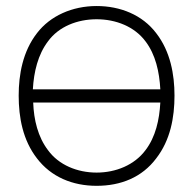

<svg xmlns="http://www.w3.org/2000/svg" viewBox="-20 -598 638 634"><path d="M495.8 -488.5C450 -549 377.1 -578.1 299 -578.1C218.8 -578.1 145.8 -545.8 102.1 -488.5C55.2 -428.1 41.7 -352.1 41.7 -282.3C41.7 -210.4 55.2 -135.4 102.1 -75C149 -13.5 219.8 15.6 299 15.6C379.2 15.6 449 -12.5 495.8 -75C542.7 -135.4 556.2 -210.4 556.2 -282.3C556.2 -352.1 542.7 -428.1 495.8 -488.5ZM138.5 -461.5C174 -510.4 235.4 -534.4 299 -534.4C362.5 -534.4 424 -510.4 460.4 -461.5C493.8 -417.7 506.3 -360.4 509.4 -303.1H88.5C91.7 -360.4 105.2 -417.7 138.5 -461.5ZM460.4 -102.1C424 -53.1 362.5 -28.1 299 -28.1C235.4 -28.1 174 -53.1 138.5 -102.1C105.2 -145.8 91.7 -202.1 89.6 -259.4H509.4C506.3 -202.1 493.8 -145.8 460.4 -102.1Z"/></svg>

Font: Manrope Thin
Style: Regular
Weight: 100
Width: 4
Designer: Michael Sharanda
Foundry: Michael Sharanda
Version: Version 2.000;PS 002.000;hotconv 1.0.88;makeotf.lib2.5.64775